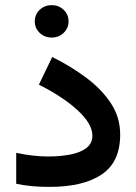

<svg xmlns="http://www.w3.org/2000/svg" viewBox="-20 -733 534 752"><path d="M116.2 -649.4Q116.2 -676.3 135.5 -694.6Q154.8 -712.9 182.6 -712.9Q210 -712.9 229.2 -694.6Q248.5 -676.3 248.5 -649.4Q248.5 -622.6 229.2 -604.2Q210 -585.9 182.6 -585.9Q154.8 -585.9 135.5 -604.2Q116.2 -622.6 116.2 -649.4ZM167 -120.1Q215.8 -120.1 255.4 -127.7Q294.9 -135.3 318.4 -153.3Q341.8 -171.4 341.8 -201.7Q341.8 -248 284.2 -301Q226.6 -354 132.3 -401.4L184.6 -509.8Q259.3 -472.7 319.6 -427.2Q379.9 -381.8 415.3 -327.1Q450.7 -272.5 450.7 -206.1Q450.7 -98.1 378.2 -49.6Q305.7 -1 174.3 -1Q137.7 -1 105.5 -3.9Q73.2 -6.8 43.5 -13.2V-134.3Q111.3 -120.1 167 -120.1Z"/></svg>

Font: Vazirmatn RD FD SemiBold
Style: Regular
Weight: 600
Designer: Saber Rastikerdar
Foundry: Saber Rastikerdar
Version: Version 33.003